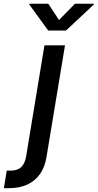

<svg xmlns="http://www.w3.org/2000/svg" viewBox="-118 -775 509 999"><path d="M113.3 -539.1H220.2L124 41.5Q115.7 93.8 90.3 130.1Q64.9 166.5 24.2 185.3Q-16.6 204.1 -71.3 204.1H-97.7L-83 112.8H-63Q-26.9 112.8 -7.3 94Q12.2 75.2 18.1 37.6ZM133.3 -755.4 189 -670.9 272 -755.4H371.1L370.6 -752L225.6 -616.2H132.8L34.2 -752L34.7 -755.4Z"/></svg>

Font: Inter 18pt Medium
Style: Italic
Weight: 500
Italic angle: -9.3988°
Designer: Rasmus Andersson
Foundry: rsms
Version: Version 4.001;git-66647c0bb